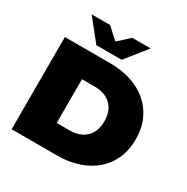

<svg xmlns="http://www.w3.org/2000/svg" viewBox="-201 -1089 1228 1262"><g transform="rotate(30 413.0 -458.5)"><path d="M57 -700H402Q490 -700 563 -675.5Q636 -651 688 -605.5Q740 -560 768.5 -495.5Q797 -431 797 -350Q797 -269 768.5 -204.5Q740 -140 688 -94.5Q636 -49 563 -24.5Q490 0 402 0H57ZM392 -184Q468 -184 513.5 -227.5Q559 -271 559 -350Q559 -429 513.5 -472.5Q468 -516 392 -516H293V-184ZM583 -917 455 -757H263L135 -917H275L359 -840L443 -917Z"/></g></svg>

Font: CMG Sans Black
Style: Regular
Weight: 900
Designer: Julieta Ulanovsky
Foundry: Julieta Ulanovsky
Version: Version 7.200